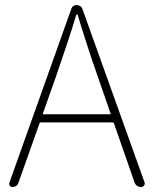

<svg xmlns="http://www.w3.org/2000/svg" viewBox="-20 -746 613 766"><path d="M151.4 -293.9Q150.4 -290 154.3 -290H418Q421.9 -290 420.9 -293.9L372.1 -434.6Q322.3 -577.1 290 -686.5Q289.1 -688.5 287.1 -688.5Q285.2 -688.5 284.2 -686.5Q256.8 -594.7 201.2 -434.6ZM543 0Q523.4 0 516.6 -18.6L434.6 -253.9Q432.6 -257.8 428.7 -257.8H143.6Q138.7 -257.8 137.7 -253.9L53.7 -17.6Q47.9 0 29.3 0Q22.5 0 18.6 -5.9Q16.6 -8.8 16.6 -12.7Q16.6 -14.6 17.6 -17.6L264.6 -710.9Q269.5 -725.6 286.1 -725.6Q302.7 -725.6 308.6 -710.9L556.6 -18.6Q557.6 -16.6 557.6 -13.7Q557.6 -9.8 554.7 -5.9Q550.8 0 543 0Z"/></svg>

Font: Gen Jyuu Gothic ExtraLight
Style: Regular
Weight: 100
Designer: [Source Han Sans]
Ryoko NISHIZUKA  (kana & ideographs); Paul D. Hunt (Latin, Greek & Cyrillic); Wenlong ZHANG  (bopomofo
Version: Version 1.002.20150607